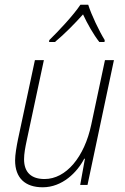

<svg xmlns="http://www.w3.org/2000/svg" viewBox="-20 -784 529 814"><path d="M189 -614 188 -606H213C254 -640 298 -685 332 -723C350 -684 376 -638 401 -606H423L424 -614C401 -651 367 -722 354 -764H321C291 -719 229 -653 189 -614ZM161 10C244 10 307 -53 337 -111H340L320 0H351L463 -529H425L367 -256C338 -118 260 -25 169 -25C114 -25 82 -52 82 -109C82 -132 87 -159 93 -187L166 -529H128L56 -192C50 -162 44 -128 44 -104C44 -29 87 10 161 10Z"/></svg>

Font: Noto Sans SemiCondensed ExtraLight
Style: Italic
Weight: 200
Width: 4
Italic angle: -12°
Designer: Monotype Design Team
Foundry: Monotype Imaging Inc.
Version: Version 2.013